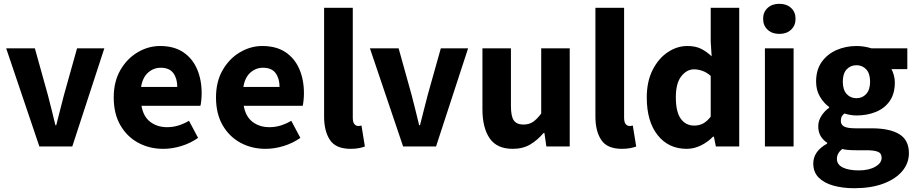

<svg xmlns="http://www.w3.org/2000/svg" viewBox="-20 -763 4769 1000"><path d="M185.1 0 12.2 -511.2H161.6L229.5 -267.6Q239.3 -229 249.3 -189.7Q259.3 -150.4 268.6 -110.8H272.9Q282.7 -150.4 293 -189.7Q303.2 -229 313 -267.6L381.3 -511.2H523.4L356.4 0Z M830.1 12.2Q758.3 12.2 699.7 -19.5Q641.1 -51.3 606.7 -111.1Q572.3 -170.9 572.3 -255.4Q572.3 -337.9 606.9 -397.9Q641.6 -458 697 -490.7Q752.4 -523.4 813.5 -523.4Q885.7 -523.4 933.8 -491.5Q981.9 -459.5 1006.1 -403.8Q1030.3 -348.1 1030.3 -277.8Q1030.3 -258.3 1028.3 -240Q1026.4 -221.7 1023.9 -211.9H716.8Q726.6 -155.8 762.7 -128.2Q798.8 -100.6 850.6 -100.6Q880.4 -100.6 908.4 -109.1Q936.5 -117.7 964.4 -133.8L1011.7 -44.9Q972.2 -17.1 924.3 -2.4Q876.5 12.2 830.1 12.2ZM714.8 -310.1H903.3Q903.3 -354 882.8 -382.1Q862.3 -410.2 816.9 -410.2Q779.8 -410.2 751.2 -384.8Q722.7 -359.4 714.8 -310.1Z M1362.8 12.2Q1291 12.2 1232.4 -19.5Q1173.8 -51.3 1139.4 -111.1Q1105 -170.9 1105 -255.4Q1105 -337.9 1139.6 -397.9Q1174.3 -458 1229.7 -490.7Q1285.2 -523.4 1346.2 -523.4Q1418.5 -523.4 1466.6 -491.5Q1514.6 -459.5 1538.8 -403.8Q1563 -348.1 1563 -277.8Q1563 -258.3 1561 -240Q1559.1 -221.7 1556.6 -211.9H1249.5Q1259.3 -155.8 1295.4 -128.2Q1331.5 -100.6 1383.3 -100.6Q1413.1 -100.6 1441.2 -109.1Q1469.2 -117.7 1497.1 -133.8L1544.4 -44.9Q1504.9 -17.1 1457 -2.4Q1409.2 12.2 1362.8 12.2ZM1247.6 -310.1H1436Q1436 -354 1415.5 -382.1Q1395 -410.2 1349.6 -410.2Q1312.5 -410.2 1283.9 -384.8Q1255.4 -359.4 1247.6 -310.1Z M1806.2 12.2Q1729.5 12.2 1698.7 -33.7Q1668 -79.6 1668 -156.2V-722.2H1817.4V-150.4Q1817.4 -125.5 1826.2 -116.2Q1835 -106.9 1844.2 -106.9Q1848.6 -106.9 1852.5 -107.2Q1856.4 -107.4 1862.8 -108.9L1880.4 0Q1868.2 4.9 1849.4 8.5Q1830.6 12.2 1806.2 12.2Z M2079.6 0 1906.7 -511.2H2056.2L2124 -267.6Q2133.8 -229 2143.8 -189.7Q2153.8 -150.4 2163.1 -110.8H2167.5Q2177.2 -150.4 2187.5 -189.7Q2197.8 -229 2207.5 -267.6L2275.9 -511.2H2418L2251 0Z M2650.4 12.2Q2567.9 12.2 2530.3 -42.7Q2492.7 -97.7 2492.7 -193.4V-511.2H2641.1V-211.9Q2641.1 -156.2 2656.5 -135.3Q2671.9 -114.3 2706.1 -114.3Q2734.9 -114.3 2755.4 -127.7Q2775.9 -141.1 2798.8 -171.9V-511.2H2947.3V0H2825.7L2815.4 -70.8H2811.5Q2779.8 -33.2 2741.5 -10.5Q2703.1 12.2 2650.4 12.2Z M3219.2 12.2Q3142.6 12.2 3111.8 -33.7Q3081.1 -79.6 3081.1 -156.2V-722.2H3230.5V-150.4Q3230.5 -125.5 3239.3 -116.2Q3248 -106.9 3257.3 -106.9Q3261.7 -106.9 3265.6 -107.2Q3269.5 -107.4 3275.9 -108.9L3293.5 0Q3281.2 4.9 3262.5 8.5Q3243.7 12.2 3219.2 12.2Z M3556.6 12.2Q3461.9 12.2 3405.3 -59.1Q3348.6 -130.4 3348.6 -255.4Q3348.6 -338.9 3379.2 -398.9Q3409.7 -459 3458 -491.2Q3506.3 -523.4 3560.1 -523.4Q3602.5 -523.4 3631.6 -508.8Q3660.6 -494.1 3686.5 -469.7L3681.6 -546.9V-722.2H3830.1V0H3708.5L3698.2 -51.3H3693.8Q3667 -23.4 3630.9 -5.6Q3594.7 12.2 3556.6 12.2ZM3596.2 -108.9Q3620.6 -108.9 3641.1 -119.4Q3661.6 -129.9 3681.6 -155.3V-367.7Q3660.6 -386.2 3638.2 -394Q3615.7 -401.9 3594.7 -401.9Q3557.1 -401.9 3528.6 -366Q3500 -330.1 3500 -256.3Q3500 -180.7 3525.6 -144.8Q3551.3 -108.9 3596.2 -108.9Z M3963.9 0V-511.2H4113.3V0ZM4039.1 -586.4Q4001.5 -586.4 3978 -608.2Q3954.6 -629.9 3954.6 -665.5Q3954.6 -700.2 3978 -721.7Q4001.5 -743.2 4039.1 -743.2Q4076.7 -743.2 4100.1 -721.7Q4123.5 -700.2 4123.5 -665.5Q4123.5 -629.9 4100.1 -608.2Q4076.7 -586.4 4039.1 -586.4Z M4429.2 217.3Q4369.6 217.3 4321 203.9Q4272.5 190.4 4244.1 162.1Q4215.8 133.8 4215.8 88.4Q4215.8 24.9 4288.1 -15.1V-19.5Q4268.1 -32.2 4254.9 -53.2Q4241.7 -74.2 4241.7 -106Q4241.7 -133.8 4258.1 -159.4Q4274.4 -185.1 4298.3 -201.7V-206.1Q4271.5 -224.6 4251 -258.8Q4230.5 -293 4230.5 -337.9Q4230.5 -399.4 4260 -440.7Q4289.6 -481.9 4337.6 -502.7Q4385.7 -523.4 4440.9 -523.4Q4461.9 -523.4 4482.2 -520Q4502.4 -516.6 4519 -511.2H4705.6V-402.8H4623Q4629.9 -390.6 4635.3 -372.1Q4640.6 -353.5 4640.6 -333.5Q4640.6 -274.9 4614 -236.8Q4587.4 -198.7 4542 -180.2Q4496.6 -161.6 4440.9 -161.6Q4427.2 -161.6 4411.1 -164.1Q4395 -166.5 4377.9 -171.9Q4367.7 -163.6 4363.5 -155.3Q4359.4 -147 4359.4 -132.8Q4359.4 -113.3 4376.7 -104Q4394 -94.7 4436.5 -94.7H4520Q4613.8 -94.7 4663.8 -64.2Q4713.9 -33.7 4713.9 34.7Q4713.9 87.4 4679 128.7Q4644 169.9 4580.3 193.6Q4516.6 217.3 4429.2 217.3ZM4440.9 -251.5Q4471.2 -251.5 4491.5 -273.4Q4511.7 -295.4 4511.7 -337.9Q4511.7 -379.9 4491.7 -401.6Q4471.7 -423.3 4440.9 -423.3Q4409.7 -423.3 4389.6 -401.6Q4369.6 -379.9 4369.6 -337.9Q4369.6 -295.4 4389.6 -273.4Q4409.7 -251.5 4440.9 -251.5ZM4453.1 124.5Q4504.9 124.5 4538.3 105.5Q4571.8 86.4 4571.8 59.6Q4571.8 34.7 4551.5 27.1Q4531.2 19.5 4493.2 19.5H4438.5Q4412.6 19.5 4396 17.8Q4379.4 16.1 4366.7 13.2Q4338.9 34.7 4338.9 64.5Q4338.9 94.2 4369.6 109.4Q4400.4 124.5 4453.1 124.5Z"/></svg>

Font: Akatab Black
Style: Regular
Weight: 900
Designer: SIL Global
Foundry: SIL Global
Version: Version 4.000